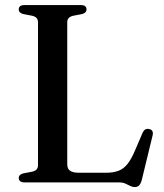

<svg xmlns="http://www.w3.org/2000/svg" viewBox="-20 -720 648 758"><path d="M304 -664.5 270 -658Q258 -655.5 251.8 -649.2Q245.5 -643 245.5 -632.5V-71.5Q245.5 -53.5 256.8 -45.8Q268 -38 291.5 -38H398.5Q427 -38 447.2 -45.5Q467.5 -53 483 -72.2Q498.5 -91.5 513.5 -127L543 -196Q547.5 -205.5 553.8 -209Q560 -212.5 568.5 -210.5Q578 -209 581.5 -202.5Q585 -196 582.5 -185.5L539.5 -8.5Q535.5 5.5 529.2 12Q523 18.5 512 18.5Q502.5 18.5 494 14Q485.5 9.5 475 4.8Q464.5 0 448 0H77Q65 0 59.5 -4.8Q54 -9.5 54 -17Q54 -31 72 -35.5L106 -42Q118 -44.5 124 -50.8Q130 -57 130 -67.5V-632.5Q130 -643 124 -649.2Q118 -655.5 106 -658L72 -664.5Q54 -669 54 -683Q54 -691 59.5 -695.5Q65 -700 77 -700H299Q311 -700 316.2 -695.5Q321.5 -691 321.5 -683Q321.5 -669 304 -664.5Z"/></svg>

Font: Fraunces 28pt
Style: Regular
Weight: 400
Version: Version 1.000;[b76b70a41]